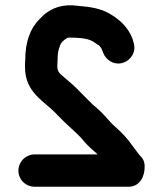

<svg xmlns="http://www.w3.org/2000/svg" viewBox="-20 -674 619 730"><path d="M50 -25C50 -59 78 -87 112 -87H351C347 -91 343 -95 339 -98C320 -114 306 -128 291 -147C270 -170 243 -192 221 -214L200 -235C151 -290 75 -318 75 -420C75 -427 75 -436 76 -447C76 -514 95 -566 129 -600L146 -617C176 -643 218 -660 275 -652C323 -648 362 -642 395 -623C435 -600 467 -571 484 -526L487 -515C501 -477 476 -445 450 -436C413 -423 381 -448 372 -474L368 -484C366 -491 361 -496 357 -501C344 -508 338 -515 326 -520C307 -529 272 -531 247 -531C243 -531 239 -531 236 -530C226 -524 211 -513 208 -500C201 -483 199 -468 199 -446C198 -436 198 -427 198 -420C198 -403 207 -394 217 -386C241 -366 268 -343 289 -320L309 -300C323 -285 338 -271 355 -257C378 -237 394 -213 417 -193C441 -172 465 -147 482 -122L509 -86C520 -74 529 -66 530 -43C531 -2 511 34 472 36H112C78 36 50 9 50 -25Z"/></svg>

Font: Blanket
Style: Reversed
Weight: 700
Foundry: Cannot Into Space Fonts
Version: Version 0.9